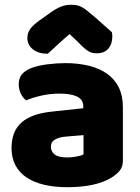

<svg xmlns="http://www.w3.org/2000/svg" viewBox="-20 -764 584 800"><path d="M260 -108Q277 -108 297.5 -111.5Q318 -115 328 -121V-201L256 -195Q228 -193 210 -183Q192 -173 192 -153Q192 -133 207.5 -120.5Q223 -108 260 -108ZM252 -501Q306 -501 350.5 -490Q395 -479 426.5 -456.5Q458 -434 475 -399.5Q492 -365 492 -318V-94Q492 -68 477.5 -51.5Q463 -35 443 -23Q378 16 260 16Q207 16 164.5 6Q122 -4 91.5 -24Q61 -44 44.5 -75Q28 -106 28 -147Q28 -216 69 -253Q110 -290 196 -299L327 -313V-320Q327 -349 301.5 -361.5Q276 -374 228 -374Q190 -374 154 -366Q118 -358 89 -346Q76 -355 67 -373.5Q58 -392 58 -412Q58 -438 70.5 -453.5Q83 -469 109 -480Q138 -491 177.5 -496Q217 -501 252 -501ZM270 -622Q236 -593 217 -575Q198 -557 179 -540Q140 -540 117 -558.5Q94 -577 94 -606Q94 -626 105 -642Q116 -658 142 -677L191 -712Q215 -729 234.5 -736.5Q254 -744 274 -744Q287 -744 297.5 -742.5Q308 -741 319 -735.5Q330 -730 343 -719.5Q356 -709 376 -692L446 -630Q447 -625 447.5 -621Q448 -617 448 -612Q448 -581 431.5 -561.5Q415 -542 384 -542Q374 -542 366 -543.5Q358 -545 349.5 -550Q341 -555 330 -564.5Q319 -574 304 -590Z"/></svg>

Font: Baloo
Style: Regular
Weight: 400
Designer: Sarang Kulkarni and Ek Type
Foundry: Ek Type
Version: Version 1.100;PS 1.000;hotconv 1.0.88;makeotf.lib2.5.647800;